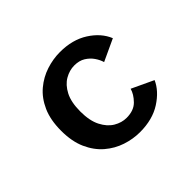

<svg xmlns="http://www.w3.org/2000/svg" viewBox="-118 -694 886 886"><g transform="rotate(-45 325.0 -250.5)"><path d="M351 11Q306 11 261.2 -3.8Q216.5 -18.5 179.5 -50.2Q142.5 -82 120.2 -131.8Q98 -181.5 98 -251Q98 -321.5 120.2 -371.2Q142.5 -421 179.5 -452Q216.5 -483 261.2 -497.5Q306 -512 351 -512Q432.5 -512 489.8 -475.2Q547 -438.5 569 -384.5L462.5 -335Q457 -354.5 443.5 -374.2Q430 -394 408 -407.8Q386 -421.5 354 -421.5Q322.5 -421.5 292.5 -404.2Q262.5 -387 243 -349.5Q223.5 -312 223.5 -251Q223.5 -191 243 -153Q262.5 -115 292.5 -97.2Q322.5 -79.5 354 -79.5Q402 -79.5 428.2 -106.5Q454.5 -133.5 462 -161.5L568.5 -111.5Q546.5 -62 490 -25.5Q433.5 11 351 11Z"/></g></svg>

Font: Trispace Medium
Style: Regular
Weight: 500
Designer: Tyler Finck
Foundry: Etcetera Type Company
Version: Version 1.210; ttfautohint (v1.8.3)